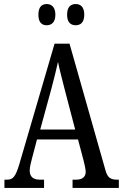

<svg xmlns="http://www.w3.org/2000/svg" viewBox="-20 -930 608 950"><path d="M355 -805C377 -805 397 -818 397 -857C397 -897 377 -910 355 -910C331 -910 312 -897 312 -857C312 -818 331 -805 355 -805ZM211 -805C233 -805 254 -818 254 -857C254 -897 233 -910 211 -910C188 -910 170 -897 170 -857C170 -818 188 -805 211 -805ZM2 0H198V-41H177C141 -41 127 -59 127 -86C127 -104 134 -129 138 -145L163 -240H366L393 -138C398 -118 404 -93 404 -80C404 -56 389 -41 357 -41H339V0H568V-41H560C527 -41 512 -51 502 -87L324 -714H250L76 -119C57 -55 44 -41 15 -41H2ZM179 -289 234 -490C247 -539 259 -587 267 -624C274 -587 287 -540 302 -480L352 -289Z"/></svg>

Font: Noto Serif Tamil ExtraCondensed
Style: Italic
Weight: 400
Width: 2
Italic angle: -12°
Designer: Indian Type Foundry, Tom Grace, and the Monotype Design Team
Foundry: Monotype Imaging Inc.
Version: Version 2.003